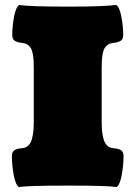

<svg xmlns="http://www.w3.org/2000/svg" viewBox="-20 -754 550 780"><path d="M452.1 -733.9Q465.8 -725.1 473.1 -686Q480.5 -647 480.5 -611.3Q480.5 -602.1 477.1 -595.7Q473.6 -589.4 466.6 -586.2Q459.5 -583 453.4 -581.5Q447.3 -580.1 437 -579.1Q425.3 -577.6 417 -571.5Q408.7 -565.4 404.1 -556.9Q399.4 -548.3 397 -534.2Q394.5 -520 393.8 -507.3Q393.1 -494.6 393.1 -475.6V-261.2Q393.1 -239.3 394.5 -223.1Q396 -207 400.4 -190.2Q404.8 -173.3 414.3 -163.6Q423.8 -153.8 438.5 -152.3Q449.2 -151.4 455.1 -150.1Q460.9 -148.9 468 -145.8Q475.1 -142.6 478.5 -136.2Q481.9 -129.9 481.9 -120.6Q481.9 -83.5 474.6 -43.5Q467.3 -3.4 453.6 5.9Q418.9 0 257.8 0Q91.8 0 56.6 5.9Q43 -3.4 35.6 -43.5Q28.3 -83.5 28.3 -120.6Q28.3 -129.9 31.7 -136.2Q35.2 -142.6 42.2 -145.8Q49.3 -148.9 55.2 -150.1Q61 -151.4 71.8 -152.3Q86.4 -153.8 95.9 -163.6Q105.5 -173.3 109.9 -190.2Q114.3 -207 115.7 -223.1Q117.2 -239.3 117.2 -261.2V-475.6Q117.2 -494.6 116.5 -507.3Q115.7 -520 113.3 -534.2Q110.8 -548.3 106.2 -556.9Q101.6 -565.4 93.3 -571.5Q85 -577.6 73.2 -579.1Q63 -580.1 56.9 -581.5Q50.8 -583 43.7 -586.2Q36.6 -589.4 33.2 -595.7Q29.8 -602.1 29.8 -611.3Q29.8 -647 37.1 -686Q44.4 -725.1 58.1 -733.9Q98.1 -727.1 259.8 -727.1Q397.5 -727.1 452.1 -733.9Z"/></svg>

Font: Coustard Black
Style: Regular
Weight: 900
Foundry: vernon adams
Version: Version 1.001;